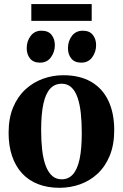

<svg xmlns="http://www.w3.org/2000/svg" viewBox="-20 -906 600 938"><path d="M22 -257Q22 -328.5 44 -381.2Q66 -434 104 -469Q142 -504 189.8 -521.2Q237.5 -538.5 289.5 -538.5Q370 -538.5 425.5 -506.2Q481 -474 509.5 -413.8Q538 -353.5 538 -270Q538 -198.5 516 -145.2Q494 -92 456.5 -57.2Q419 -22.5 371 -5.5Q323 11.5 271 11.5Q211.5 11.5 165.2 -6.8Q119 -25 87.2 -59.8Q55.5 -94.5 38.8 -144.2Q22 -194 22 -257ZM281.5 -30Q314.5 -30 336.2 -54.2Q358 -78.5 368.8 -128.5Q379.5 -178.5 379.5 -256Q379.5 -309 374.8 -353Q370 -397 358.8 -429.5Q347.5 -462 328.5 -479.5Q309.5 -497 281.5 -497Q247.5 -497 225.2 -473Q203 -449 192 -399Q181 -349 181 -270.5Q181 -217.5 186 -173.8Q191 -130 202.8 -97.8Q214.5 -65.5 233.8 -47.8Q253 -30 281.5 -30ZM175 -600Q143 -600 126.8 -620.2Q110.5 -640.5 110.5 -670.5Q110.5 -705 129.8 -730.5Q149 -756 182.5 -756H183.5Q215.5 -756 231.8 -735.8Q248 -715.5 248 -685.5Q248 -652.5 229 -626.2Q210 -600 176 -600ZM376.5 -600Q344.5 -600 328.2 -620.2Q312 -640.5 312 -670.5Q312 -705 331.2 -730.5Q350.5 -756 384.5 -756H385Q417 -756 433.2 -735.8Q449.5 -715.5 449.5 -685.5Q449.5 -652.5 430.5 -626.2Q411.5 -600 377.5 -600ZM428 -886V-804H133V-886Z"/></svg>

Font: Merriweather 96pt
Style: Bold
Weight: 700
Version: Version 2.100